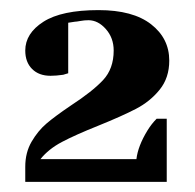

<svg xmlns="http://www.w3.org/2000/svg" viewBox="-20 -730 385 380"><path d="M30 -400Q30 -428 42.5 -449.5Q55 -471 72 -485.5Q89 -500 120 -521Q163 -549 184 -571.5Q205 -594 205 -630Q205 -655 189.5 -672.5Q174 -690 155 -690Q147 -690 139 -688.5Q131 -687 128 -687L115 -685V-585L105 -582Q91 -580 80 -580Q57 -580 43.5 -593.5Q30 -607 30 -630Q30 -664 66 -687Q102 -710 175 -710Q243 -710 279 -682Q315 -654 315 -610Q315 -576 296 -552.5Q277 -529 249 -514.5Q221 -500 174 -481Q129 -463 102.5 -449Q76 -435 60 -415H250Q253 -441 272 -472Q280 -485 290 -495H310V-370H30Z"/></svg>

Font: Yeseva One
Style: Regular
Weight: 400
Designer: Jovanny Lemonad
Foundry: Jovanny Lemonad
Version: Version 2.000